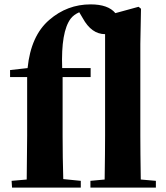

<svg xmlns="http://www.w3.org/2000/svg" viewBox="-20 -857 757 877"><path d="M692 -31V0H393V-31L458 -37Q460 -167 460 -238V-701Q398 -701 358 -774L342 -801Q317 -790 303 -772Q258 -712 264 -546H394V-505H266V-238Q266 -138 269 -39L349 -31V0H35L33 -31L102 -37Q104 -171 104 -238V-505H26V-537L106 -546Q121 -694 205 -766Q287 -837 394 -837Q474 -837 507 -797L613 -826L624 -817L621 -656V-238Q621 -167 623 -37Z"/></svg>

Font: Source Han Serif CN Heavy
Style: Regular
Weight: 900
Designer: Ryoko NISHIZUKA  (kana & ideographs); Frank Grießhammer (Latin, Greek & Cyrillic); Wenlong ZHANG  (bopomofo); Sandoll Co
Foundry: Adobe Systems Incorporated
Version: Version 1.000;PS 1;hotconv 16.6.53;makeotf.lib2.5.65590